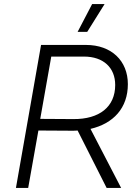

<svg xmlns="http://www.w3.org/2000/svg" viewBox="-20 -920 682 940"><path d="M58 0H118L168 -281L330 -280C340 -280 350 -280 360 -281L502 0H573L423 -289C535 -315 606 -391 606 -508C606 -622 526 -700 401 -700H181ZM492 -900H431L360 -764H407ZM177 -338 231 -643H391C487 -643 544 -588 544 -504C544 -397 467 -336 339 -337Z"/></svg>

Font: Fixel Display Light
Style: Italic
Weight: 300
Italic angle: -10°
Designer: AlfaBravo + MacPaw
Foundry: Kyrylo Tkachov, Marchela Mozhyna, Serhii Makarenko, Maria Weinstein, Zakhar Kryvoshyya
Version: Version 1.210;Glyphs 3.2 (3217)